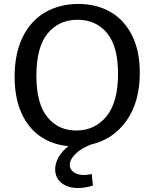

<svg xmlns="http://www.w3.org/2000/svg" viewBox="-20 -730 781 971"><path d="M333 104Q333 127 353 141Q373 155 405 155Q421 155 444 150L450 208Q411 221 376 221Q324 221 291.5 195.5Q259 170 259 126Q259 96 276 65.5Q293 35 326 9Q245 2 183.5 -40.5Q122 -83 88 -159.5Q54 -236 54 -342Q54 -461 95.5 -544Q137 -627 210 -668.5Q283 -710 376 -710Q467 -710 537 -670.5Q607 -631 647 -552.5Q687 -474 687 -362Q687 -215 620 -120Q553 -25 440 1Q390 20 361.5 48.5Q333 77 333 104ZM366 -70Q459 -70 518 -141Q577 -212 577 -357Q577 -495 521.5 -562.5Q466 -630 372 -630Q278 -630 221 -561Q164 -492 164 -346Q164 -207 219 -138.5Q274 -70 366 -70Z"/></svg>

Font: Bitter Pro Medium
Style: Regular
Weight: 500
Designer: Sol Matas, and Bitter project Authors
Foundry: Sol Matas
Version: Version 1.010